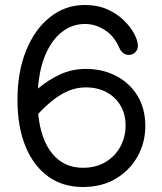

<svg xmlns="http://www.w3.org/2000/svg" viewBox="-20 -734 647 769"><path d="M312 15Q231 15 172.5 -27.5Q114 -70 82 -148Q50 -226 50 -334Q50 -447 85 -532.5Q120 -618 181 -666Q242 -714 320 -714Q371 -714 410 -696.5Q449 -679 476 -652.5Q503 -626 517 -599.5Q531 -573 532 -555Q534 -538 523 -526Q512 -514 496 -514Q483 -514 473.5 -521.5Q464 -529 459 -540Q439 -588 401 -613Q363 -638 320 -638Q270 -638 229.5 -607Q189 -576 163.5 -518.5Q138 -461 132 -379Q173 -414 221 -436Q269 -458 324 -458Q390 -458 444 -430.5Q498 -403 530 -351.5Q562 -300 562 -229Q562 -163 531 -107.5Q500 -52 444 -18.5Q388 15 312 15ZM133 -278Q143 -175 189.5 -118.5Q236 -62 312 -62Q365 -62 403.5 -85.5Q442 -109 462.5 -147.5Q483 -186 483 -231Q483 -277 462.5 -311.5Q442 -346 406 -365Q370 -384 324 -384Q289 -384 257.5 -371.5Q226 -359 195.5 -335.5Q165 -312 133 -278Z"/></svg>

Font: National Park
Style: Regular
Weight: 400
Designer: Andrea Herstowski, Ben Hoepner
Version: Version 1.009